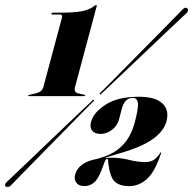

<svg xmlns="http://www.w3.org/2000/svg" viewBox="-46 -738 771 767"><path d="M163.5 -680Q158.5 -680 160 -684Q160 -687.5 165 -687.5H197Q250.5 -687.5 281.2 -693.2Q312 -699 331 -714.5Q333 -715.5 334.5 -716.8Q336 -718 338 -718Q341.5 -718 340 -712.5L254 -391.5Q247.5 -369 266.5 -365L291 -359.5Q295 -358 294.5 -356.5Q293.5 -354 289.5 -354H70.5Q65.5 -354 66.5 -356.5Q67 -358 73 -359.5L96.5 -365Q108 -367.5 116 -373.2Q124 -379 127.5 -391.5L201.5 -667.5Q204.5 -680 193.5 -680ZM359 -363.5Q355 -358.5 353.5 -361.5Q350 -363 355 -367.5Q360 -372 385 -397.5Q410 -423 446.8 -460Q483.5 -497 523.8 -538Q564 -579 599.8 -615Q635.5 -651 658.2 -674.5Q681 -698 682.5 -699.5Q695 -712.5 703 -703.5Q706 -700.5 704.5 -694.5Q703 -688.5 698 -684.5Q696.5 -683.5 672.8 -661Q649 -638.5 612 -603.5Q575 -568.5 533.5 -529Q492 -489.5 454 -453.5Q416 -417.5 390 -392.8Q364 -368 359 -363.5ZM322 -335.5Q326 -341.5 329 -338.5Q332.5 -337 325.5 -331.5Q321 -327.5 296 -302Q271 -276.5 234 -238.8Q197 -201 156.5 -159.8Q116 -118.5 80.2 -82Q44.5 -45.5 21.2 -21.8Q-2 2 -3.5 3.5Q-8 8 -14 8.8Q-20 9.5 -23 7Q-31 0 -17 -13Q-15.5 -14.5 8.5 -37.2Q32.5 -60 69.5 -95.2Q106.5 -130.5 148 -170.2Q189.5 -210 227.5 -246Q265.5 -282 291.5 -306.8Q317.5 -331.5 322 -335.5ZM254 -40Q267 -89.5 340.5 -103L360.5 -109Q409.5 -123.5 443 -157Q476.5 -190.5 492 -248Q508 -307.5 504.8 -327.2Q501.5 -347 484.5 -347Q452 -347 440.5 -303L429.5 -261Q422.5 -235 401 -219Q379.5 -203 356.5 -203Q333 -203 322.2 -216Q311.5 -229 318 -252Q328 -289 376.2 -320.2Q424.5 -351.5 509 -351.5Q575 -351.5 603 -324.5Q631 -297.5 619 -253Q608.5 -214 563.8 -182Q519 -150 427 -124L371 -107Q384 -108 398 -108Q435 -108 469.8 -99.2Q504.5 -90.5 533.5 -90.5Q554.5 -90.5 568.2 -99.2Q582 -108 594.5 -128Q596.5 -130 597 -129.5Q598.5 -129.5 598 -127.5Q572.5 -50.5 540.5 -22.5Q508.5 5.5 470 5.5Q432 5.5 412.5 -12.5Q393 -30.5 386.5 -87Q386 -97.5 384.8 -100.8Q383.5 -104 381 -104Q379 -104 375.5 -98.2Q372 -92.5 366.5 -76.5Q349.5 -27 331.8 -10.8Q314 5.5 291 5.5Q269.5 5.5 259.2 -7.8Q249 -21 254 -40Z"/></svg>

Font: Fraunces 144pt S000 Black
Style: Italic
Weight: 900
Italic angle: -16°
Version: Version 1.000; ttfautohint (v1.8.3)